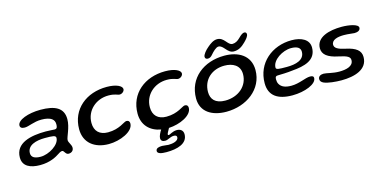

<svg xmlns="http://www.w3.org/2000/svg" viewBox="-85 -1136 3665 1846"><g transform="rotate(-15 1748.0 -213.0)"><path d="M180 54.5C280.5 54.5 344 17 377 -5C396 -18 407.5 -22 417 -22C437.5 -22 440 19.5 472 19.5C498 19.5 523 4 523 -27.5C523 -58.5 495.5 -83.5 495.5 -109C495.5 -139 545.5 -223 545.5 -305.5C545.5 -416.5 464.5 -459 317 -459C197 -459 84.5 -419 84.5 -364C84.5 -344 99.5 -332.5 130.5 -332.5C171 -332.5 225.5 -365 302.5 -365C346 -365 383 -357.5 406 -339.5C421.5 -327.5 430.5 -310 430.5 -286C430.5 -257 426 -240.5 401 -240.5C394 -240.5 346 -244.5 314 -244.5C164.5 -244.5 8.5 -211 8.5 -66C8.5 21 81.5 54.5 180 54.5ZM205.5 -22C144.5 -22 112.5 -41 112.5 -81.5C112.5 -160.5 201 -185.5 289.5 -185.5C365.5 -185.5 398 -183.5 398 -158.5C398 -89.5 287 -22 205.5 -22Z M870 30C983 30 1120 -28 1120 -108C1120 -125 1113 -140.5 1087.5 -140.5C1063.5 -140.5 1007.5 -81 891.5 -81C807.5 -81 759.5 -128 759.5 -209.5C759.5 -333 860.5 -422.5 984.5 -422.5C1052.5 -422.5 1071 -403 1094 -403C1116.5 -403 1141.5 -422.5 1141.5 -445C1141.5 -475.5 1087 -506.5 989.5 -506.5C787 -506.5 629.5 -381 629.5 -181C629.5 -47.5 727 30 870 30Z M1384.5 248.5C1493.5 248.5 1596.5 219.5 1596.5 126.5C1596.5 88.5 1570 69 1534.5 69C1489.5 69 1463.5 95 1446.5 95C1442.5 95 1439.5 92.5 1439.5 87.5C1439.5 76.5 1456.5 51 1467.5 29.5C1577.5 24.5 1701.5 -32 1701.5 -108C1701.5 -125 1694.5 -140.5 1669 -140.5C1645 -140.5 1589 -81 1473 -81C1389 -81 1341 -128 1341 -209.5C1341 -333 1442 -422.5 1566 -422.5C1634 -422.5 1652.5 -403 1675.5 -403C1698 -403 1723 -422.5 1723 -445C1723 -475.5 1668.5 -506.5 1571 -506.5C1368.5 -506.5 1211 -381 1211 -181C1211 -67.5 1281.5 5.5 1391 25C1376 46.5 1358.5 82.5 1358.5 103C1358.5 129.5 1376 139.5 1401.5 139.5C1429.5 139.5 1456.5 114.5 1491 114.5C1509.5 114.5 1521.5 120.5 1521.5 135.5C1521.5 173.5 1465.5 185.5 1421.5 185.5C1408 185.5 1377 179.5 1358 179.5C1329 179.5 1295.5 185 1295.5 214.5C1295.5 240 1333 248.5 1384.5 248.5Z M2002 -517C2021 -517 2036 -527.5 2048.5 -543C2071.5 -570 2104.5 -603 2128.5 -603C2179 -603 2196.5 -519.5 2260.5 -519.5C2309.5 -519.5 2342 -541 2378 -576.5C2404 -602 2425 -627 2425 -647.5C2425 -661 2417 -669.5 2403 -669.5C2388 -669.5 2369.5 -657 2342.5 -629.5C2321 -608 2296 -592.5 2267 -592.5C2219 -592.5 2205 -675 2134 -675C2097.5 -675 2063 -649.5 2036 -626C2006.5 -602 1974.5 -564 1974.5 -541.5C1974.5 -525 1986 -517 2002 -517ZM2042.5 22.5C2242 22.5 2415 -102 2415 -293.5C2415 -440 2297.5 -504 2160 -504C1953.5 -504 1792 -378 1792 -176C1792 -42.5 1899.5 22.5 2042.5 22.5ZM2059.5 -84C1959 -84 1919 -136.5 1919 -206.5C1919 -330 2011.5 -411 2135.5 -411C2218 -411 2289 -375 2289 -286.5C2289 -167.5 2189.5 -84 2059.5 -84Z M2697 34.5C2820 34.5 2940 -13 2940 -73C2940 -91.5 2926 -97 2904.5 -97C2856.5 -97 2790.5 -57.5 2710 -57.5C2652 -57.5 2612.5 -72.5 2592.5 -108C2585 -121 2582 -137 2582 -156C2582 -180 2590 -187.5 2609.5 -187.5C2632.5 -187.5 2711.5 -190 2753.5 -196C2878.5 -206 2996 -234 2996 -362C2996 -441.5 2920.5 -480 2823 -480C2628 -480 2467 -348 2467 -147C2467 -23 2549.5 34.5 2697 34.5ZM2715.5 -243.5C2633.5 -243.5 2606.5 -244.5 2606.5 -265.5C2606.5 -341.5 2714.5 -408 2798.5 -408C2858.5 -408 2891 -388.5 2891 -348C2891 -264.5 2801 -243.5 2715.5 -243.5Z M3188.5 17C3320 17 3451 -21 3451 -145.5C3451 -210 3404.5 -245.5 3305 -266.5C3231 -282 3198.5 -301.5 3198.5 -333.5C3198.5 -383 3260.5 -397.5 3321 -397.5C3368.5 -397.5 3406.5 -389.5 3426.5 -389.5C3453 -389.5 3485.5 -398 3485.5 -428C3485.5 -463.5 3394.5 -480 3321 -480C3199 -480 3066.5 -445.5 3066.5 -334C3066.5 -271.5 3117 -233.5 3218 -213C3307.5 -194.5 3331 -178 3331 -146.5C3331 -85.5 3258.5 -69.5 3190 -69.5C3123.5 -69.5 3068.5 -89.5 3037 -89.5C3008 -89.5 2983.5 -76.5 2983.5 -49.5C2983.5 -30.5 2994.5 -17 3016 -7.5C3054 9.5 3131.5 17 3188.5 17Z"/></g></svg>

Font: Gluten
Style: Italic
Weight: 400
Italic angle: -13°
Designer: Tyler Finck
Foundry: Etcetera Type Company
Version: Version 0.920